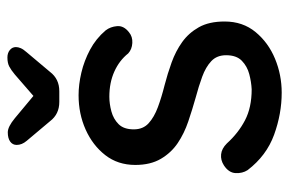

<svg xmlns="http://www.w3.org/2000/svg" viewBox="-151 -619 780 518"><g transform="rotate(-90 239.0 -360.0)"><path d="M39 -82Q30 -96 31 -114.5Q32 -133 52 -146Q66 -155 81.5 -153.5Q97 -152 111 -138Q139 -107 173.5 -89Q208 -71 257 -71Q277 -72 298 -77.5Q319 -83 334 -97.5Q349 -112 349 -140Q349 -165 333 -180Q317 -195 291 -204.5Q265 -214 235 -222Q203 -231 170.5 -242Q138 -253 112 -270.5Q86 -288 69.5 -316Q53 -344 53 -385Q53 -432 79.5 -466Q106 -500 148.5 -519Q191 -538 241 -538Q270 -538 302 -530.5Q334 -523 364 -507Q394 -491 416 -465Q426 -452 427.5 -434Q429 -416 411 -402Q399 -392 382 -393Q365 -394 354 -404Q335 -428 305 -441.5Q275 -455 237 -455Q218 -455 197.5 -449.5Q177 -444 163 -430Q149 -416 149 -389Q149 -364 165.5 -349Q182 -334 209 -324Q236 -314 268 -306Q299 -298 329.5 -287Q360 -276 384.5 -258.5Q409 -241 424.5 -213.5Q440 -186 440 -144Q440 -95 411.5 -60.5Q383 -26 339.5 -8Q296 10 248 10Q191 10 134.5 -10.5Q78 -31 39 -82ZM223 -590Q190 -590 171 -615L118 -678Q107 -691 107 -705Q107 -716 116 -722.5Q125 -729 141 -729Q156 -729 179 -710L251 -650L229 -651L297 -710Q309 -720 318.5 -725Q328 -730 343 -730Q355 -730 363 -723.5Q371 -717 371 -707Q371 -701 368 -694Q365 -687 357 -678L304 -615Q285 -590 252 -590Z"/></g></svg>

Font: Quicksand SemiBold
Style: Regular
Weight: 600
Designer: Andrew Paglinawan
Foundry: Andrew Paglinawan
Version: Version 3.004